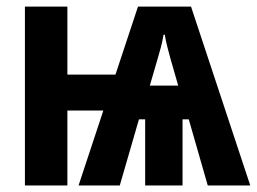

<svg xmlns="http://www.w3.org/2000/svg" viewBox="-20 -567 785 587"><path d="M564 -546.9 745.1 0H615.2L557.1 -202.1H538.1V0H423.8V-202.1H404.8L346.2 0H220.2L295.9 -229H186V0H56.2V-546.9H186V-338.9H333L401.9 -546.9ZM483.9 -460.9H480Q476.6 -439.9 471.9 -422.6Q467.3 -405.3 461.9 -387.2L438 -305.2H524.9L501 -388.2Q497.6 -401.4 491.9 -422.6Q486.3 -443.8 483.9 -460.9Z"/></svg>

Font: Open Sans Condensed
Style: Bold
Weight: 700
Width: 3
Designer: Monotype Design Team
Foundry: Monotype Imaging Inc.
Version: Version 3.003; ttfautohint (v1.8.4)